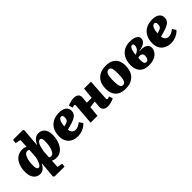

<svg xmlns="http://www.w3.org/2000/svg" viewBox="177 -1994 3447 3447"><g transform="rotate(-45 1900.5 -270.0)"><path d="M529 -401 535 -400Q563 -464 601 -497Q639 -530 698 -530Q749 -530 785 -505.5Q821 -481 840 -435Q859 -389 859 -322Q859 -254 842 -193.5Q825 -133 793.5 -86Q762 -39 717.5 -12.5Q673 14 619 14Q585 14 560.5 7Q536 0 520 -9L512 142L613 160L604 227L353 225L332 203L359 -97L354 -99Q341 -75 326 -54Q311 -33 293 -18Q275 -3 253 5.5Q231 14 203 14Q157 14 119 -10Q81 -34 58 -83Q35 -132 35 -206Q35 -273 50.5 -331.5Q66 -390 97.5 -434.5Q129 -479 176 -504Q223 -529 287 -529Q313 -529 335.5 -523Q358 -517 375 -505L383 -671L282 -692L292 -767H539L557 -749ZM266 -87Q283 -87 298.5 -104Q314 -121 330 -158Q346 -195 359 -252L371 -433Q363 -440 352.5 -443Q342 -446 330 -446Q301 -446 280 -424Q259 -402 245 -365Q231 -328 224.5 -283Q218 -238 218 -192Q218 -152 223.5 -129Q229 -106 240 -96.5Q251 -87 266 -87ZM635 -432Q605 -432 579.5 -388.5Q554 -345 535 -241L525 -87Q535 -81 545 -77.5Q555 -74 566 -74Q594 -74 615.5 -96.5Q637 -119 651.5 -157.5Q666 -196 673.5 -244.5Q681 -293 681 -346Q681 -376 676 -395Q671 -414 661 -423Q651 -432 635 -432Z M1221 -530Q1306 -530 1355 -494.5Q1404 -459 1404 -395Q1404 -364 1394 -339Q1384 -314 1360.5 -294Q1337 -274 1298.5 -256.5Q1260 -239 1202 -223L1115 -199Q1119 -165 1133 -142.5Q1147 -120 1168.5 -109Q1190 -98 1215 -98Q1237 -98 1260.5 -106Q1284 -114 1307 -127Q1330 -140 1350 -157L1396 -88Q1374 -62 1346 -43Q1318 -24 1286.5 -11Q1255 2 1224 8Q1193 14 1165 14Q1092 14 1036.5 -13.5Q981 -41 950 -94.5Q919 -148 919 -225Q919 -322 956 -390Q993 -458 1061 -494Q1129 -530 1221 -530ZM1234 -396Q1234 -416 1229.5 -428.5Q1225 -441 1216.5 -447Q1208 -453 1196 -453Q1175 -453 1157.5 -436Q1140 -419 1128.5 -382.5Q1117 -346 1112 -285L1158 -298Q1183 -305 1200 -315.5Q1217 -326 1225.5 -345Q1234 -364 1234 -396Z M1815 -216 1688 -200 1668 0H1494L1525 -398Q1527 -415 1522 -423Q1517 -431 1505 -431Q1496 -431 1485 -428Q1474 -425 1457 -419L1435 -492Q1448 -499 1474 -508Q1500 -517 1533 -523.5Q1566 -530 1595 -530Q1631 -530 1658 -518Q1685 -506 1699.5 -482.5Q1714 -459 1711 -422Q1709 -392 1705.5 -362Q1702 -332 1699 -302H1823L1843 -516H2019L1993 -119Q1992 -102 1997 -94Q2002 -86 2014 -86Q2023 -86 2034 -89.5Q2045 -93 2061 -100L2084 -28Q2071 -20 2044 -10.5Q2017 -1 1984.5 6.5Q1952 14 1921 14Q1864 14 1832 -16Q1800 -46 1805 -100Z M2370 16Q2282 16 2225.5 -16Q2169 -48 2141.5 -105.5Q2114 -163 2114 -238Q2114 -297 2130 -350Q2146 -403 2181.5 -444Q2217 -485 2274 -508.5Q2331 -532 2411 -532Q2495 -532 2551 -501.5Q2607 -471 2635 -415Q2663 -359 2663 -280Q2663 -223 2648 -169.5Q2633 -116 2598.5 -74.5Q2564 -33 2507.5 -8.5Q2451 16 2370 16ZM2381 -65Q2420 -65 2438 -96Q2456 -127 2461 -176Q2466 -225 2466 -281Q2466 -330 2462 -367.5Q2458 -405 2443 -426.5Q2428 -448 2397 -448Q2376 -448 2360 -437Q2344 -426 2333.5 -401Q2323 -376 2318 -335Q2313 -294 2313 -233Q2313 -181 2318.5 -143.5Q2324 -106 2338.5 -85.5Q2353 -65 2381 -65Z M2969 15Q2889 15 2836 -13.5Q2783 -42 2756.5 -95.5Q2730 -149 2730 -223Q2730 -286 2747.5 -342Q2765 -398 2801 -441Q2837 -484 2892 -508.5Q2947 -533 3020 -533Q3079 -533 3120.5 -520.5Q3162 -508 3184.5 -484.5Q3207 -461 3207 -428Q3207 -385 3180 -356.5Q3153 -328 3111.5 -313Q3070 -298 3025 -292V-286Q3086 -292 3130 -280.5Q3174 -269 3199 -242Q3224 -215 3224 -175Q3224 -126 3194 -82.5Q3164 -39 3107 -12Q3050 15 2969 15ZM2974 -60Q2994 -60 3007.5 -74Q3021 -88 3028.5 -110Q3036 -132 3036 -157Q3036 -178 3029 -193.5Q3022 -209 3008 -218Q2994 -227 2974 -227Q2962 -227 2948 -224.5Q2934 -222 2923 -219Q2921 -197 2920.5 -178Q2920 -159 2920 -141Q2921 -115 2926.5 -97Q2932 -79 2943.5 -69.5Q2955 -60 2974 -60ZM2926 -291 2952 -300Q2977 -312 2996.5 -329Q3016 -346 3026.5 -369.5Q3037 -393 3037 -420Q3037 -439 3029 -449.5Q3021 -460 3005 -460Q2987 -460 2972 -446Q2957 -432 2945.5 -395.5Q2934 -359 2926 -291Z M3586 -530Q3671 -530 3720 -494.5Q3769 -459 3769 -395Q3769 -364 3759 -339Q3749 -314 3725.5 -294Q3702 -274 3663.5 -256.5Q3625 -239 3567 -223L3480 -199Q3484 -165 3498 -142.5Q3512 -120 3533.5 -109Q3555 -98 3580 -98Q3602 -98 3625.5 -106Q3649 -114 3672 -127Q3695 -140 3715 -157L3761 -88Q3739 -62 3711 -43Q3683 -24 3651.5 -11Q3620 2 3589 8Q3558 14 3530 14Q3457 14 3401.5 -13.5Q3346 -41 3315 -94.5Q3284 -148 3284 -225Q3284 -322 3321 -390Q3358 -458 3426 -494Q3494 -530 3586 -530ZM3599 -396Q3599 -416 3594.5 -428.5Q3590 -441 3581.5 -447Q3573 -453 3561 -453Q3540 -453 3522.5 -436Q3505 -419 3493.5 -382.5Q3482 -346 3477 -285L3523 -298Q3548 -305 3565 -315.5Q3582 -326 3590.5 -345Q3599 -364 3599 -396Z"/></g></svg>

Font: Literata 18pt ExtraBold
Style: Italic
Weight: 800
Italic angle: -2°
Designer: Latin by Veronika Burian and Jose Scaglione. Greek by Irene Vlachou. Cyrillic by Vera Evstafieva
Foundry: TypeTogether
Version: Version 3.103;gftools[0.9.29]